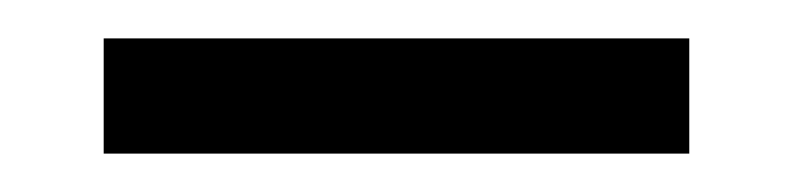

<svg xmlns="http://www.w3.org/2000/svg" viewBox="-20 -280 413 100"><path d="M34 -260H339V-200H34Z"/></svg>

Font: Ysabeau Infant
Style: Regular
Weight: 400
Designer: Christian Thalmann (Catharsis Fonts)
Version: Version 0.003